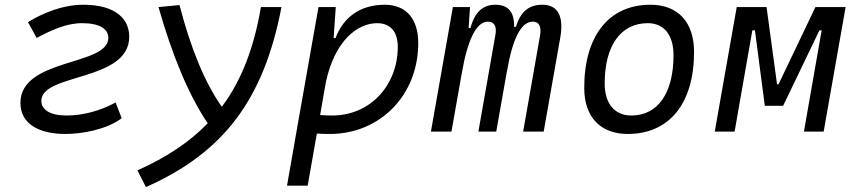

<svg xmlns="http://www.w3.org/2000/svg" viewBox="-20 -547 3556 798"><path d="M251 9.8C323.2 9.8 423.3 -8.8 485.8 -55.7L460.4 -121.1C396 -85.4 321.8 -66.9 257.3 -66.9C186 -66.9 151.9 -91.8 151.9 -127.9C151.9 -243.7 517.1 -207 517.1 -394.5C517.1 -465.8 463.9 -527.3 325.7 -527.3C241.7 -527.3 159.7 -493.7 96.2 -455.1L132.3 -389.6C190.9 -419.9 253.9 -450.7 320.8 -450.7C395 -450.7 430.2 -426.3 430.2 -389.6C430.2 -271.5 64.9 -307.1 64.9 -119.1C64.9 -31.7 143.1 9.8 251 9.8Z M586.4 230.5C910.2 87.4 1076.7 -134.8 1149.9 -517.6H1064.5C1035.2 -346.7 983.4 -211.9 901.9 -103C831.5 -203.6 773.4 -343.3 726.1 -525.9L638.7 -517.6C695.8 -317.4 763.2 -153.3 843.3 -34.7C767.6 43.9 671.4 107.4 551.3 161.1Z M1258.8 224.6 1296.9 8.3C1314.9 9.3 1332.5 9.8 1350.6 9.8C1560.5 9.8 1718.3 -152.3 1718.3 -367.7C1718.3 -469.7 1667.5 -527.3 1578.6 -527.3C1477.5 -527.3 1406.7 -475.1 1374.5 -388.7H1366.7L1375.5 -517.6H1303.7L1212.4 -1V-0.5C1212.4 -0.5 1212.4 -0.5 1212.4 -0.5L1172.9 224.6ZM1310.5 -68.8 1334.5 -206.1C1371.6 -377 1464.4 -450.7 1547.9 -450.7C1602.1 -450.7 1633.3 -415 1633.3 -353C1633.3 -189.9 1516.1 -66.9 1361.3 -66.9C1342.8 -66.9 1325.7 -67.9 1310.5 -68.8Z M1933.6 -517.6H1862.3L1771 0H1856.4L1899.4 -243.7V-242.7C1922.9 -380.9 1960 -457 2007.3 -457C2034.7 -457 2045.9 -437.5 2038.6 -399.4L1968.3 0H2042.5L2086.9 -251V-249C2109.4 -383.3 2145 -457 2194.3 -457C2220.7 -457 2231 -436.5 2224.6 -399.4L2154.3 0H2239.7L2308.6 -390.6C2324.2 -480.5 2298.3 -527.3 2233.9 -527.3C2179.7 -527.3 2143.6 -500 2124.5 -435.5H2116.7C2118.2 -498 2091.3 -527.3 2039.1 -527.3C1987.8 -527.3 1953.6 -498 1935.5 -430.7H1927.7Z M2588.9 9.8C2762.2 9.8 2864.7 -117.2 2864.7 -331.5C2864.7 -455.1 2797.4 -527.3 2683.6 -527.3C2510.7 -527.3 2408.2 -398.4 2408.2 -181.2C2408.2 -61 2475.6 9.8 2588.9 9.8ZM2604 -66.9C2534.7 -66.9 2493.2 -116.2 2493.2 -200.2C2493.2 -357.4 2560.1 -450.7 2672.4 -450.7C2740.2 -450.7 2779.3 -400.9 2779.3 -317.4C2779.3 -159.7 2713.9 -66.9 2604 -66.9Z M2950.7 0H3033.2L3106.9 -420.9H3117.7L3158.7 -107.4H3234.9L3385.7 -420.9H3395L3321.3 0H3403.3L3494.6 -517.6H3369.1L3215.8 -196.8H3209.5L3166 -517.6H3042Z"/></svg>

Font: Cascadia Code SemiLight
Style: Italic
Weight: 350
Italic angle: -10°
Monospace: yes
Designer: Aaron Bell
Foundry: Saja Typeworks
Version: Version 2404.023